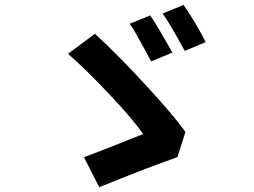

<svg xmlns="http://www.w3.org/2000/svg" viewBox="-20 -782 1040 787"><path d="M511.7 -684.6 595.7 -718.8Q618.2 -687.5 686.5 -566.4L599.6 -530.3Q594.7 -540 574.7 -576.7Q554.7 -613.3 539.6 -640.1Q524.4 -667 511.7 -684.6ZM646.5 -726.6 732.4 -761.7Q783.2 -688.5 823.2 -609.4L737.3 -573.2Q672.9 -691.4 646.5 -726.6ZM740.2 -241.2 707 -137.7Q585.9 -95.7 386.7 -14.6L324.2 -137.7Q376 -156.2 566.4 -232.4Q529.3 -288.1 431.6 -392.1Q334 -496.1 258.8 -561.5L369.1 -643.6Q460.9 -559.6 576.2 -434.6Q691.4 -309.6 740.2 -241.2Z"/></svg>

Font: Gen Shin Gothic Monospace Bold
Style: Bold
Weight: 700
Designer: [Source Han Sans]
Ryoko NISHIZUKA  (kana & ideographs); Paul D. Hunt (Latin, Greek & Cyrillic); Wenlong ZHANG  (bopomofo
Version: Version 1.002.20150607